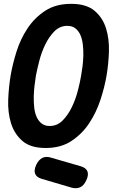

<svg xmlns="http://www.w3.org/2000/svg" viewBox="-20 -760 640 999"><path d="M238.2 -104.5Q277.8 -104.5 306 -133.2Q334.2 -161.9 353.8 -202.6Q373.5 -243.2 385 -288.2Q396.6 -333.1 401.9 -365.6Q405.9 -387.2 409.4 -414.7Q412.9 -442.3 413.6 -471Q414.3 -499.7 411 -527.7Q407.8 -555.8 398.6 -577.2Q389.4 -598.6 372.9 -612Q356.5 -625.5 330.1 -625.5Q291.2 -625.5 262.9 -596.8Q234.5 -568.1 215 -527.4Q195.5 -486.8 184.1 -442.1Q172.7 -397.5 166.7 -365.3Q163.4 -344.1 159.9 -316.4Q156.4 -288.7 155.7 -259.7Q155 -230.6 157.8 -202.9Q160.5 -175.2 169.9 -153.3Q179.2 -131.4 195.9 -118Q212.5 -104.5 238.2 -104.5ZM218 10Q138.8 10 96.7 -26.5Q54.6 -63 37.3 -119Q20.1 -175 22.7 -241.4Q25.4 -307.7 35.4 -367.7Q45.4 -425.7 65.7 -490.9Q86.1 -556 122.6 -611.5Q159.2 -667 214.5 -703.5Q269.8 -740 350 -740Q429.2 -740 471.8 -704Q514.4 -668 531.7 -612.5Q548.9 -557 546.8 -492Q544.6 -427 534.6 -368Q524.6 -308 502.9 -241.5Q481.2 -175 444.2 -119Q407.1 -63 351.8 -26.5Q296.5 10 218 10ZM195.8 170.1Q169.6 162 162.6 143.8Q155.7 125.6 168.5 97.6Q180.7 72.2 199.3 62.2Q217.9 52.2 242.2 59.3L400.9 105.3Q427.5 113.4 434.9 131.7Q442.3 150.1 428.8 178.5Q416 206.5 396 214.9Q376 223.2 351.7 216.1Z"/></svg>

Font: Maple Mono
Style: Italic
Weight: 400
Italic angle: -10°
Monospace: yes
Designer: subframe7536
Version: Version 7.300